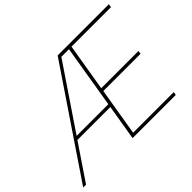

<svg xmlns="http://www.w3.org/2000/svg" viewBox="-164 -990 1253 1253"><g transform="rotate(-45 462.0 -364.0)"><path d="M-19.5 0 472.2 -727.5H944.8L940.9 -704.1H576.7L522 -375H865.7L862.3 -352.5H518.6L463.9 -22.5H838.9L835 0H436.5L553.2 -704.1H482.9L6.8 0ZM163.6 -246.1 167.5 -268.6H493.7L489.7 -246.1Z"/></g></svg>

Font: Inter 20pt Thin
Style: Italic
Weight: 250
Italic angle: -9.3988°
Version: Version 4.001;git-66647c0bb